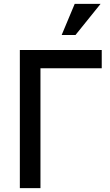

<svg xmlns="http://www.w3.org/2000/svg" viewBox="-20 -967 568 987"><path d="M82 0V-710H503V-616H188V0ZM368 -787H297L364 -947H497Z"/></svg>

Font: Rising Sun Medium
Style: Regular
Weight: 500
Designer: Matt McInerney, Pablo Impallari, Rodrigo Fuenzalida (Raleway font), Stephen Hutchings (Greek), Cristiano Sobral (main ch
Foundry: The Rising Sun Project Authors
Version: Version 4.327; ttfautohint (v1.8.4.7-5d5b-dirty)